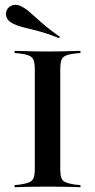

<svg xmlns="http://www.w3.org/2000/svg" viewBox="-20 -784 397 804"><path d="M169.4 -2.4Q142.7 -2.4 119.4 -2Q96 -1.6 76.2 -1.2Q56.5 -0.8 41.1 0V-8.9L65.3 -11.3Q90.3 -15.3 103.2 -21Q116.1 -26.6 121 -39.9Q125.8 -53.2 125.8 -78.2V-492.7Q125.8 -517.7 121 -531Q116.1 -544.4 103.2 -550.4Q90.3 -556.5 65.3 -559.7L41.1 -562.1V-571Q56.5 -571 76.2 -570.2Q96 -569.4 119.4 -569Q142.7 -568.5 169.4 -568.5H179H188.7Q215.3 -568.5 238.7 -569Q262.1 -569.4 281.9 -570.2Q301.6 -571 316.9 -571V-562.1L291.9 -559.7Q266.9 -556.5 254 -550.4Q241.1 -544.4 236.7 -531Q232.3 -517.7 232.3 -492.7V-78.2Q232.3 -53.2 236.7 -39.9Q241.1 -26.6 254 -21Q266.9 -15.3 291.9 -11.3L316.9 -8.9V0Q301.6 -0.8 281.9 -1.2Q262.1 -1.6 238.7 -2Q215.3 -2.4 188.7 -2.4H179ZM227.4 -624.2Q175 -645.2 139.5 -654Q104 -662.9 78.6 -669.4Q53.2 -675.8 32.3 -686.3Q12.9 -696 7.3 -712.1Q1.6 -728.2 8.9 -742.7Q16.9 -758.1 34.3 -762.5Q51.6 -766.9 69.4 -757.3Q85.5 -749.2 100 -737.1Q114.5 -725 131.5 -709.3Q148.4 -693.5 172.2 -673.8Q196 -654 230.6 -629.8Z"/></svg>

Font: Playfair 144pt SemiExpanded SemiBold
Style: Regular
Weight: 600
Width: 6
Designer: Claus Eggers Sørensen
Foundry: Claus Eggers Sørensen
Version: Version 2.203